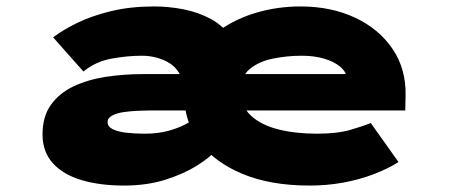

<svg xmlns="http://www.w3.org/2000/svg" viewBox="-20 -566 1408 596"><path d="M365 10Q290 10 233 -7Q176 -24 144 -59.5Q112 -95 112 -149Q112 -204 138 -240.5Q164 -277 208.5 -298Q253 -319 308.5 -327.5Q364 -336 423 -336H1063L1058 -301V-319Q1056 -342 1036.5 -358.5Q1017 -375 986 -384Q955 -393 917 -393Q871 -393 827 -384Q783 -375 755 -351.5Q727 -328 727 -284Q727 -237 758.5 -207.5Q790 -178 843.5 -164.5Q897 -151 964 -151Q1027 -151 1068 -163Q1109 -175 1131 -184L1217 -63Q1182 -41 1138 -24.5Q1094 -8 1044.5 1Q995 10 941 10Q819 10 732 -26.5Q645 -63 598.5 -126Q552 -189 552 -268Q552 -333 581.5 -384.5Q611 -436 661.5 -472Q712 -508 777 -527Q842 -546 913 -546Q1008 -546 1082.5 -511Q1157 -476 1199 -413.5Q1241 -351 1239 -268L1238 -223H440Q427 -223 406 -222Q385 -221 364 -218Q343 -215 328.5 -207.5Q314 -200 314 -187Q314 -173 330 -165Q346 -157 372.5 -154Q399 -151 429 -151Q471 -151 503 -160Q535 -169 556.5 -180.5Q578 -192 587 -199L647 -96Q631 -77 591.5 -52Q552 -27 494.5 -8.5Q437 10 365 10ZM547 -242V-295Q547 -321 536 -339.5Q525 -358 507 -369.5Q489 -381 466.5 -387Q444 -393 421 -393Q375 -393 326 -384Q277 -375 239 -344L145 -450Q175 -473 220 -495Q265 -517 325 -531.5Q385 -546 459 -546Q504 -546 550 -537Q596 -528 635.5 -506.5Q675 -485 699 -447.5Q723 -410 723 -352V-242Z"/></svg>

Font: Lexend Zetta Black
Style: Regular
Weight: 900
Designer: Bonnie Shaver-Troup, Thomas Jockin
Foundry: Lexend
Version: Version 1.007